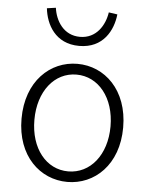

<svg xmlns="http://www.w3.org/2000/svg" viewBox="-56 -848 706 907"><g transform="rotate(5 297.0 -394.5)"><path d="M297 13C426 13 538 -89 538 -266C538 -444 426 -547 297 -547C168 -547 56 -444 56 -266C56 -89 168 13 297 13ZM297 -37C193 -37 117 -130 117 -266C117 -402 193 -496 297 -496C401 -496 478 -402 478 -266C478 -130 401 -37 297 -37ZM297 -632C412 -632 456 -721 464 -796L423 -802C414 -741 375 -675 297 -675C219 -675 180 -741 172 -802L130 -796C138 -721 183 -632 297 -632Z"/></g></svg>

Font: Noto Sans JP Light
Style: Regular
Weight: 300
Designer: Ryoko NISHIZUKA (kana & ideographs); Paul D. Hunt (Latin, Greek & Cyrillic); Wenlong ZHANG (bopomofo); Sandoll Communica
Foundry: Adobe Systems Incorporated
Version: Version 1.004;PS 1.004;hotconv 1.0.82;makeotf.lib2.5.63406